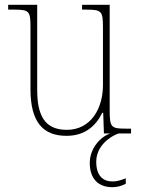

<svg xmlns="http://www.w3.org/2000/svg" viewBox="-20 -556 586 800"><path d="M257 10C336 10 381 -34 406 -86H410L413 0H440C399 13 354 62 354 123C354 189 390 224 448 224C468 224 485 219 504 210V187C480 196 468 200 448 200C412 200 381 179 381 118C381 53 437 13 474 0H526V-20H505C443 -20 437 -25 437 -97V-536H322V-516H334C406 -516 409 -511 409 -436V-202C409 -104 359 -15 258 -15C163 -15 135 -80 135 -182V-536H14V-516H32C102 -516 107 -512 107 -442V-184C107 -49 158 10 257 10Z"/></svg>

Font: Noto Serif Devanagari SemiCondensed Thin
Style: Regular
Weight: 100
Width: 4
Designer: Universal Thirst, Indian Type Foundry and the Monotype Design Team
Foundry: Monotype Imaging Inc.
Version: Version 2.004